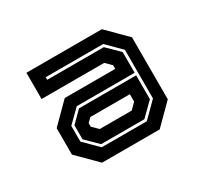

<svg xmlns="http://www.w3.org/2000/svg" viewBox="-85 -821 611 577"><g transform="rotate(-30 221.0 -532.0)"><path d="M121.7 -358.5 55.4 -424.8V-516.6L121.7 -582.9H296.9V-595.5L277.2 -615.1H59.9V-706.2H321.7L388 -639.9V-424.8L321.7 -358.5ZM147.2 -408.1 106 -448.6V-497.3L143.3 -534.6H341.6V-451.9L297.2 -408.1ZM144 -399.1H300.4L350.7 -449.3V-618L303 -665.7H103.4V-656.6H299.8L341.6 -615.4V-543.6H140.7L96.9 -500.5V-446.1ZM166.2 -449.6H277.2L296.9 -469.3V-495H159.7L146.2 -481.5V-469.3Z"/></g></svg>

Font: Tourney
Style: Bold
Weight: 700
Designer: Tyler Finck
Foundry: Etcetera Type Co
Version: Version 1.015